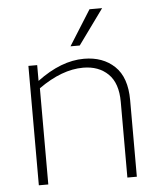

<svg xmlns="http://www.w3.org/2000/svg" viewBox="-53 -802 708 849"><g transform="rotate(-5 300.5 -378.0)"><path d="M325 -501Q231 -501 127 -427V0H85V-530H124V-460Q231 -540 332 -540Q416 -540 468 -490.5Q520 -441 520 -340V0H478V-336Q478 -419 436 -460Q394 -501 325 -501ZM376 -756H432L319 -600H278Z"/></g></svg>

Font: Roundo Light
Style: Regular
Weight: 300
Designer: Namrata Goyal (Gurmukhi), Shiva Nallaperumal (Latin)
Foundry: Indian Type Foundry
Version: Version 1.000;PS 1.0;hotconv 1.0.88;makeotf.lib2.5.647800